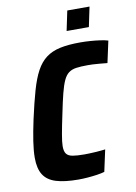

<svg xmlns="http://www.w3.org/2000/svg" viewBox="-96 -933 708 1003"><g transform="rotate(-10 258.5 -432.0)"><path d="M238 8Q165 8 119.5 -6Q74 -20 53 -53Q32 -86 32 -143Q32 -180 39.5 -229.5Q47 -279 61 -344Q80 -430 97.5 -491Q115 -552 136.5 -591.5Q158 -631 188.5 -654Q219 -677 263 -686.5Q307 -696 370 -696Q397 -696 424.5 -694Q452 -692 476.5 -688.5Q501 -685 517 -680L492 -565Q469 -567 449.5 -569Q430 -571 414.5 -571.5Q399 -572 387 -572Q351 -572 327 -568.5Q303 -565 287 -553Q271 -541 259.5 -516Q248 -491 237.5 -449.5Q227 -408 214 -344Q201 -283 193.5 -241Q186 -199 186 -177Q186 -150 196 -137Q206 -124 229 -120Q252 -116 290 -116Q316 -116 347.5 -118Q379 -120 402 -123L377 -8Q360 -3 336 0.5Q312 4 286.5 6Q261 8 238 8ZM311 -767 333 -872H451L429 -767Z"/></g></svg>

Font: Saira SemiCondensed
Style: Bold Italic
Weight: 700
Width: 4
Italic angle: -12°
Designer: Hector Gatti with collaboration of the Omnibus-Type team
Foundry: Omnibus-Type
Version: Version 1.101